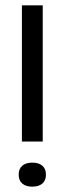

<svg xmlns="http://www.w3.org/2000/svg" viewBox="-20 -690 242 719"><path d="M50 -37V-35C50 -8 68 9 101 9C134 9 152 -8 152 -35V-37C152 -64 134 -81 101 -81C68 -81 50 -64 50 -37ZM62 -160H140V-670H62Z"/></svg>

Font: LT Wave Light
Style: Regular
Weight: 300
Designer: Daniel Lyons
Version: Version 2.5 (Glyphs App)